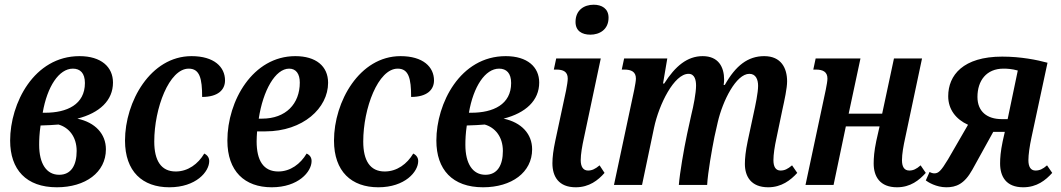

<svg xmlns="http://www.w3.org/2000/svg" viewBox="-20 -784 4499 814"><path d="M221 10C342 10 429 -53 429 -151C429 -216 384 -265 308 -281C402 -305 459 -358 459 -434C459 -500 409 -546 317 -546C124 -546 23 -346 23 -188C23 -65 91 10 221 10ZM289 -493C320 -493 340 -474 340 -432C340 -341 264 -306 171 -306H161C180 -417 230 -493 289 -493ZM231 -43C177 -43 146 -90 146 -170C146 -192 147 -218 152 -252C182 -253 207 -254 228 -256C271 -244 305 -205 305 -144C305 -84 282 -43 231 -43Z M698 10C811 10 867 -56 867 -101C867 -115 860 -126 846 -133C820 -89 777 -57 725 -57C663 -57 634 -103 634 -184C634 -325 697 -493 780 -493C827 -493 837 -451 837 -373C904 -373 934 -403 934 -443C934 -500 888 -546 792 -546C618 -546 510 -353 510 -188C510 -57 584 10 698 10Z M1132 10C1245 10 1301 -56 1301 -101C1301 -115 1295 -126 1280 -133C1254 -89 1211 -57 1160 -57C1097 -57 1068 -103 1068 -185C1068 -198 1069 -213 1070 -227H1105C1265 -227 1371 -326 1371 -433C1371 -504 1319 -546 1232 -546C1052 -546 944 -357 944 -188C944 -58 1017 10 1132 10ZM1077 -281C1095 -400 1147 -493 1206 -493C1235 -493 1251 -471 1251 -434C1251 -344 1192 -281 1091 -281Z M1584 10C1697 10 1753 -56 1753 -101C1753 -115 1746 -126 1732 -133C1706 -89 1663 -57 1611 -57C1549 -57 1520 -103 1520 -184C1520 -325 1583 -493 1666 -493C1713 -493 1723 -451 1723 -373C1790 -373 1820 -403 1820 -443C1820 -500 1774 -546 1678 -546C1504 -546 1396 -353 1396 -188C1396 -57 1470 10 1584 10Z M2028 10C2149 10 2236 -53 2236 -151C2236 -216 2191 -265 2115 -281C2209 -305 2266 -358 2266 -434C2266 -500 2216 -546 2124 -546C1931 -546 1830 -346 1830 -188C1830 -65 1898 10 2028 10ZM2096 -493C2127 -493 2147 -474 2147 -432C2147 -341 2071 -306 1978 -306H1968C1987 -417 2037 -493 2096 -493ZM2038 -43C1984 -43 1953 -90 1953 -170C1953 -192 1954 -218 1959 -252C1989 -253 2014 -254 2035 -256C2078 -244 2112 -205 2112 -144C2112 -84 2089 -43 2038 -43Z M2483 -637C2521 -637 2560 -658 2560 -709C2560 -748 2531 -764 2497 -764C2456 -764 2420 -741 2420 -691C2420 -653 2447 -637 2483 -637ZM2421 10C2478 10 2516 -20 2543 -51L2522 -83C2503 -67 2489 -61 2473 -61C2452 -61 2442 -78 2442 -105C2442 -130 2448 -165 2456 -201L2527 -536H2338L2328 -489H2339C2368 -489 2387 -480 2387 -451C2387 -441 2384 -421 2380 -401L2334 -186C2326 -148 2322 -118 2322 -92C2322 -36 2348 10 2421 10Z M3237 10C3293 10 3332 -20 3360 -51L3338 -83C3319 -67 3306 -61 3289 -61C3268 -61 3259 -78 3259 -105C3259 -129 3264 -163 3272 -199L3297 -319C3306 -360 3317 -410 3317 -439C3317 -495 3292 -546 3220 -546C3151 -546 3099 -506 3053 -424H3048C3049 -431 3050 -439 3050 -446C3050 -500 3026 -546 2959 -546C2894 -546 2843 -504 2796 -430H2791L2809 -536H2626L2616 -489H2627C2656 -489 2676 -480 2676 -451C2676 -441 2673 -425 2669 -404L2583 0H2702L2753 -243C2774 -342 2838 -471 2899 -471C2926 -471 2931 -443 2931 -421C2931 -390 2920 -334 2911 -298L2893 -216C2879 -150 2862 -51 2858 0H2978C2981 -53 2998 -149 3009 -204L3023 -266C3044 -357 3101 -471 3157 -471C3185 -471 3194 -446 3194 -420C3194 -391 3183 -339 3174 -298L3150 -186C3141 -143 3138 -113 3138 -89C3138 -36 3164 10 3237 10Z M3783 10C3840 10 3877 -20 3905 -51L3883 -83C3865 -67 3851 -61 3835 -61C3813 -61 3804 -78 3804 -105C3804 -131 3810 -165 3818 -201L3889 -536H3770L3720 -302H3578L3628 -536H3438L3428 -489H3439C3468 -489 3488 -480 3488 -451C3488 -441 3485 -424 3481 -404L3395 0H3514L3566 -248H3709L3695 -186C3686 -143 3684 -114 3684 -91C3684 -36 3710 10 3783 10Z M3992 10C4033 10 4068 -3 4102 -64L4191 -225H4240L4231 -185C4222 -142 4220 -114 4220 -91C4220 -36 4245 10 4318 10C4376 10 4413 -20 4441 -51L4419 -83C4401 -67 4387 -61 4370 -61C4349 -61 4340 -78 4340 -105C4340 -128 4345 -164 4353 -201L4421 -518C4377 -530 4308 -544 4229 -544C4063 -544 4000 -465 4000 -376C4000 -320 4033 -278 4084 -255L3999 -108C3969 -58 3958 -49 3941 -49C3935 -49 3928 -51 3921 -55L3905 -19C3914 -12 3949 10 3992 10ZM4227 -279C4165 -279 4124 -311 4124 -373C4124 -442 4162 -493 4234 -493C4250 -493 4270 -492 4295 -485L4252 -279Z"/></svg>

Font: Noto Serif Condensed SemiBold
Style: Italic
Weight: 600
Width: 3
Italic angle: -12°
Designer: Monotype Design Team
Foundry: Monotype Imaging Inc.
Version: Version 2.014